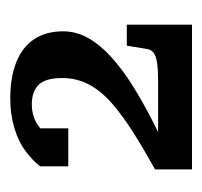

<svg xmlns="http://www.w3.org/2000/svg" viewBox="-30 -725 394 374"><g transform="rotate(-90 167.0 -538.0)"><path d="M195 -427H59Q58 -425 57.5 -421.5Q57 -418 58.5 -415Q60 -412 63 -411Q94 -425 126.5 -442Q159 -459 188.5 -477.5Q218 -496 242 -517.5Q266 -539 279.5 -562.5Q293 -586 293 -612Q293 -645 278 -668Q263 -691 233.5 -703Q204 -715 162 -715Q131 -715 104.5 -707Q78 -699 60 -685.5Q42 -672 30 -657V-602H104V-670Q96 -670 90.5 -662.5Q85 -655 82 -645Q79 -635 78 -626Q88 -644 106.5 -658.5Q125 -673 151 -673Q176 -673 189 -659.5Q202 -646 202 -614Q202 -585 189 -561Q176 -537 151.5 -516Q127 -495 94.5 -474.5Q62 -454 24 -433V-361H306V-488H265L259 -451Q258 -441 251.5 -436Q245 -431 231.5 -429Q218 -427 195 -427Z"/></g></svg>

Font: Roboto Serif 36pt Medium
Style: Regular
Weight: 500
Designer: Greg Gazdowicz
Foundry: Commercial Type
Version: Version 1.008